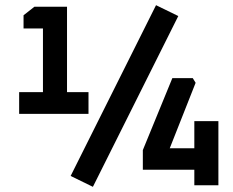

<svg xmlns="http://www.w3.org/2000/svg" viewBox="-20 -716 900 742"><path d="M54 -276V-360H146V-606H71V-657L113 -690H239V-360H322V-276ZM253 -36 583 -696 669 -654 339 6ZM532 -60V-136L646 -414H725L736 -396L636 -143H731V-248H824V0H731V-60Z"/></svg>

Font: Oxanium SemiBold
Style: Regular
Weight: 600
Designer: Severin Meyer
Version: Version 2.000